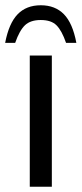

<svg xmlns="http://www.w3.org/2000/svg" viewBox="-59 -710 311 730"><path d="M54.2 0V-498.8H138.1V0ZM96.1 -690Q41 -690 7.9 -655.6Q-25.2 -621.3 -39.4 -547.1H-1.3Q15.2 -594.4 36.1 -614.2Q56.9 -633.9 96.1 -633.9Q135.7 -633.9 155.8 -613.8Q176 -593.7 192.1 -547.1H231.3Q217.3 -622 183.9 -656Q150.5 -690 96.1 -690Z"/></svg>

Font: Russolo 10pt ExtraLight
Style: Regular
Weight: 200
Designer: Micah Stupak-Hahn
Version: Version 1.000